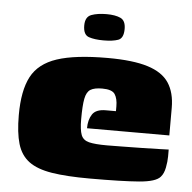

<svg xmlns="http://www.w3.org/2000/svg" viewBox="-45 -590 638 639"><g transform="rotate(5 274.5 -270.0)"><path d="M278 5Q200 5 150.5 -3Q101 -11 73.5 -31.5Q46 -52 35 -89Q24 -126 24 -185Q24 -267 48.5 -313.5Q73 -360 133.5 -380Q194 -400 302 -400Q387 -400 436.5 -384.5Q486 -369 507.5 -336.5Q529 -304 529 -253V-161H254Q254 -189 266 -207.5Q278 -226 311 -226H345V-242Q345 -268 335.5 -282.5Q326 -297 293 -297Q267 -297 254 -289Q241 -281 236.5 -258Q232 -235 232 -189Q232 -154 238.5 -137Q245 -120 265 -115Q285 -110 325 -110Q341 -110 373 -110.5Q405 -111 440 -111.5Q475 -112 501 -113Q527 -114 531 -114V-91Q531 -74 527 -53.5Q523 -33 513 -22Q498 -4 442 0.5Q386 5 278 5ZM283 -457Q253 -457 234 -463.5Q215 -470 215 -501Q215 -530 235.5 -537.5Q256 -545 286 -545Q315 -545 332.5 -537Q350 -529 350 -501Q350 -470 332 -463.5Q314 -457 283 -457Z"/></g></svg>

Font: Genos Black
Style: Regular
Weight: 900
Designer: Robert E. Leuschke
Foundry: Robert E. Leuschke
Version: Version 1.010